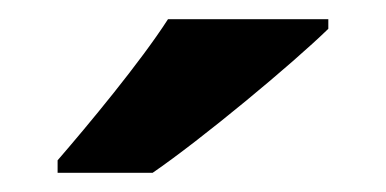

<svg xmlns="http://www.w3.org/2000/svg" viewBox="-20 -786 402 200"><path d="M322 -756V-766H155C126 -721 72 -656 40 -619V-606H139C190 -641 284 -719 322 -756Z"/></svg>

Font: Noto Sans Gunjala Gondi
Style: Bold
Weight: 700
Designer: Ek Type
Foundry: Ek Type
Version: Version 1.004